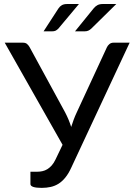

<svg xmlns="http://www.w3.org/2000/svg" viewBox="-20 -929 666 956"><path d="M625.5 -716.5 334.5 -93.5Q321 -64 305.2 -44.8Q289.5 -25.5 271.5 -14.2Q253.5 -3 232.5 1.8Q211.5 6.5 187.5 6.5Q160.5 6.5 146 1.8Q131.5 -3 131.5 -12.5V-74H166.5Q179 -74 191.5 -76.8Q204 -79.5 215.5 -86.5Q227 -93.5 237.5 -105.2Q248 -117 256.5 -135L291.5 -208L3.5 -716.5H94Q107 -716.5 114.5 -710.2Q122 -704 127.5 -694L304.5 -369Q323 -333.5 334.5 -297Q340 -315 346.8 -333Q353.5 -351 362 -369L512.5 -694Q516.5 -702.5 524.8 -709.5Q533 -716.5 545.5 -716.5ZM373 -909 270.5 -786.5Q263.5 -779.5 256.8 -776.2Q250 -773 239.5 -773H197L271 -887Q278 -897.5 288 -903.2Q298 -909 314.5 -909ZM559 -909 434.5 -786.5Q427 -779.5 419.2 -776.2Q411.5 -773 401.5 -773H353.5L446 -887Q454.5 -897.5 465 -903.2Q475.5 -909 491.5 -909Z"/></svg>

Font: Lato
Style: Regular
Weight: 400
Designer: Lukasz Dziedzic with Adam Twardoch and Botio Nikoltchev
Foundry: tyPoland Lukasz Dziedzic
Version: Version 2.015; 2015-08-06; http://www.latofonts.com/